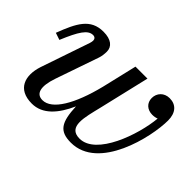

<svg xmlns="http://www.w3.org/2000/svg" viewBox="-92 -683 907 907"><g transform="rotate(45 361.0 -230.0)"><path d="M168.5 -152.5 243 -368C248 -382 250 -400 250 -414.5C250 -447.5 224 -470 172 -470C86 -470 54.5 -407 16.5 -307L52 -295C90 -386 114.5 -424 148.5 -424C161 -424 167.5 -416 167.5 -405.5C167.5 -400.5 166 -393 164 -387L80 -141C54 -61 76 10 172.5 10C244 10 293.5 -47.5 329.5 -128.5C334 -26.5 356 10 433.5 10C618.5 10 684.5 -278.5 684.5 -389C684.5 -440 658.5 -469 615.5 -469C578.5 -469 554.5 -442.5 554.5 -409.5C554.5 -377 578 -355 613 -355C623.5 -355 634 -357 643 -360.5C632.5 -243 560 -32.5 449 -32.5C367.5 -32.5 395.5 -121.5 415.5 -205.5L475.5 -460H395.5L354 -284.5C316.5 -133.5 259.5 -37 196.5 -37C155.5 -37 141.5 -74 168.5 -152.5Z"/></g></svg>

Font: Bodoni* 06pt
Style: Italic
Weight: 400
Italic angle: -13°
Version: Version 2.3